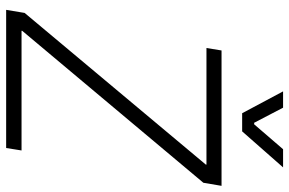

<svg xmlns="http://www.w3.org/2000/svg" viewBox="-178 -762 940 624"><g transform="rotate(90 292.0 -450.0)"><path d="M22 -60 515 -649V-651H136L144 -700H584L574 -641L80 -52V-50H469L461 0H12ZM277 -900H330L379 -806H384L465 -900H524L407 -767H348Z"/></g></svg>

Font: Chakra Petch Light
Style: Italic
Weight: 300
Italic angle: -10°
Designer: Katatrad Aksorn Co.,Ltd.
Foundry: Cadson Demak Co.,Ltd.
Version: Version 1.000; ttfautohint (v1.6)